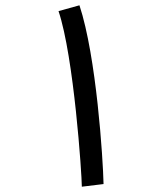

<svg xmlns="http://www.w3.org/2000/svg" viewBox="-20 -701 612 725"><path d="M371 -6C369 -102 344 -488 280 -681L201 -659C259 -487 289 -42 289 4Z"/></svg>

Font: Noto Sans Math
Style: Regular
Weight: 400
Designer: Monotype Design Team, Delve Withrington, Jeff Kellem
Foundry: Monotype Imaging Inc., Delve Fonts LLC
Version: Version 3.000